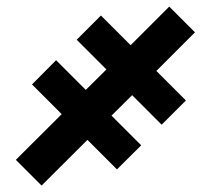

<svg xmlns="http://www.w3.org/2000/svg" viewBox="-20 -568 640 582"><path d="M571 -470 454 -353 543.5 -263.5 470 -190 380.5 -279.5 318 -217.5 408 -127.5 334.5 -54.5 245 -144 106 -5.5 28 -83.5 167 -222 77 -312 150 -385.5 240 -295.5 302.5 -357.5 212.5 -447.5 286 -521 376 -431 493 -548Z"/></svg>

Font: JuliaMono
Style: Bold Italic
Weight: 700
Italic angle: -9°
Monospace: yes
Designer: cormullion
Foundry: corm
Version: Version 0.057; ttfautohint (v1.8.4)